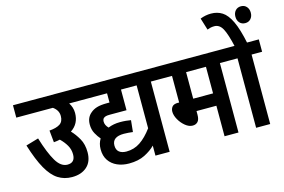

<svg xmlns="http://www.w3.org/2000/svg" viewBox="-110 -1147 2089 1410"><g transform="rotate(-15 934.5 -442.0)"><path d="M0 -622H488V-528H402Q413 -512 419.5 -492Q426 -472 426 -450Q426 -368 361 -325Q391 -294 415.5 -251Q440 -208 440 -147Q440 -76 397.5 -38Q355 0 284 0Q225 0 178.5 -29.5Q132 -59 93.5 -127Q55 -195 19 -311L115 -339Q151 -221 188 -159Q225 -97 275 -97Q333 -97 333 -160Q333 -197 315 -228.5Q297 -260 267 -289Q245 -284 220 -282L211 -373Q264 -377 291.5 -395Q319 -413 319 -455Q319 -479 308 -497Q297 -515 278 -528H0Z M714 12Q665 12 625 -5.5Q585 -23 561.5 -57.5Q538 -92 538 -143Q538 -186 559 -220Q541 -240 524.5 -270Q508 -300 508 -339Q508 -367 517.5 -387.5Q527 -408 544 -422Q564 -440 593 -449Q622 -458 671 -458H690V-528H475V-622H1102V-528H1023V6H915V-70Q884 -38 834.5 -13Q785 12 714 12ZM915 -528H796V-371H670Q648 -371 638 -368Q628 -365 621 -359Q612 -350 612 -333Q612 -306 636 -282Q677 -299 727 -299Q752 -299 772 -297Q792 -295 809 -292L800 -204Q784 -206 766.5 -207.5Q749 -209 732 -209Q643 -209 643 -143Q643 -110 663 -94Q683 -78 718 -78Q776 -78 823 -109.5Q870 -141 915 -202Z M1548 -528V0H1442V-232H1291V-204Q1291 -168 1276.5 -152Q1262 -136 1237 -136Q1209 -136 1181.5 -158.5Q1154 -181 1136 -213Q1118 -245 1118 -273Q1118 -295 1130.5 -310.5Q1143 -326 1176 -326L1184 -325V-528H1089V-622H1628V-528ZM1442 -528H1291V-326H1442Z M1789 -528V0H1682V-528H1615V-622H1869V-528ZM1686 -615Q1663 -717 1640 -758.5Q1617 -800 1578 -800Q1562 -800 1549 -797Q1536 -794 1524 -789L1496 -880Q1536 -896 1578 -896Q1626 -896 1663 -872.5Q1700 -849 1729 -788Q1758 -727 1781 -615ZM1746 -827Q1746 -855 1762 -873Q1778 -891 1805 -891Q1831 -891 1847 -873Q1863 -855 1863 -827Q1863 -799 1847 -781Q1831 -763 1805 -763Q1778 -763 1762 -781Q1746 -799 1746 -827Z"/></g></svg>

Font: Noto Sans Devanagari Condensed SemiBold
Style: Regular
Weight: 600
Width: 3
Designer: Jelle Bosma - Monotype Design Team
Foundry: Monotype Imaging Inc.
Version: Version 2.004; ttfautohint (v1.8.4.7-5d5b)